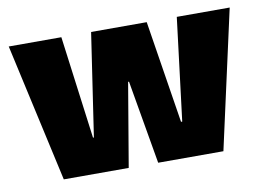

<svg xmlns="http://www.w3.org/2000/svg" viewBox="-57 -545 862 629"><g transform="rotate(-10 373.5 -230.0)"><path d="M371 -278H374L422 0H639L741 -460H565L523 -119H519L465 -460H280L229 -118H226L181 -460H6L108 0H324Z"/></g></svg>

Font: FilmFarsi_V5 Display
Style: Regular
Weight: 400
Designer: Borna Izadpanah
Foundry: Borna Izadpanah
Version: Version 1.000;PS 001.000;hotconv 1.0.88;makeotf.lib2.5.64775